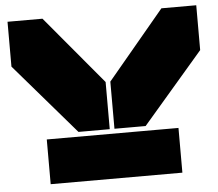

<svg xmlns="http://www.w3.org/2000/svg" viewBox="-51 -756 922 812"><g transform="rotate(-5 410.5 -350.0)"><path d="M268.1 -210 9.8 -509.8V-700.2H158.2L400.9 -410.2V-210ZM131.8 0V-189.9H690.9V0ZM420.9 -210V-410.2L663.1 -700.2H811V-509.8L553.2 -210Z"/></g></svg>

Font: Nastup Basic
Style: Regular
Weight: 400
Designer: Maksym Kobuzan
Foundry: Zakznak
Version: Version 1.020;FEAKit 1.0